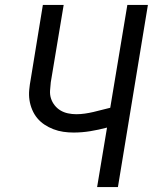

<svg xmlns="http://www.w3.org/2000/svg" viewBox="-20 -755 640 775"><path d="M372 0 412 -240Q378 -231 344.5 -225.5Q311 -220 277 -220Q256 -220 235.5 -223Q215 -226 195.5 -233.5Q176 -241 159.5 -252Q143 -263 130.5 -278Q118 -293 110 -312Q102 -331 99 -351Q96 -371 98 -392.5Q100 -414 104 -435L153 -735H237L185 -423Q183 -406 182 -389Q181 -372 186 -357Q191 -342 201 -329.5Q211 -317 224.5 -309Q238 -301 254.5 -297.5Q271 -294 288 -294Q305 -294 322.5 -296.5Q340 -299 357 -303Q374 -307 391 -311.5Q408 -316 425 -320L494 -735H577L456 0Z"/></svg>

Font: Iosevka Curly Extended Oblique
Style: Regular
Weight: 400
Width: 7
Italic angle: -9°
Monospace: yes
Designer: Belleve Invis
Foundry: Belleve Invis
Version: Version 11.1.0; ttfautohint (v1.8.3)